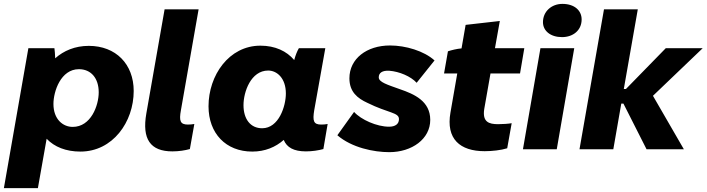

<svg xmlns="http://www.w3.org/2000/svg" viewBox="-42 -768 3636 988"><path d="M-22 200H153L198 -54C238 -12 297 12 372 12C538 12 646 -140 646 -300C646 -438 554 -532 415 -532C344 -532 286 -507 242 -468C241 -489 240 -509 238 -520H104ZM332 -115C282 -115 233 -154 233 -233C233 -298 271 -412 364 -412C427 -412 466 -365 466 -293C466 -225 426 -115 332 -115Z M845 11C878 11 910 6 935 -1L958 -130C947 -128 936 -127 925 -127C885 -127 879 -146 889 -201L980 -720H805L711 -184C688 -53 731 11 845 11Z M1532 11C1564 11 1597 6 1622 -1L1644 -130C1634 -128 1623 -127 1611 -127C1571 -127 1566 -146 1575 -201L1632 -520H1496C1487 -505 1478 -482 1472 -459C1433 -505 1374 -533 1298 -533C1136 -533 1031 -380 1031 -221C1031 -82 1120 12 1256 12C1322 12 1376 -11 1418 -48C1434 -9 1470 11 1532 11ZM1338 -405C1383 -405 1429 -366 1429 -287C1429 -222 1393 -108 1307 -108C1247 -108 1211 -155 1211 -227C1211 -295 1249 -405 1338 -405Z M1961 15C2078 15 2172 -53 2172 -151C2172 -248 2089 -284 2016 -309C1952 -332 1907 -345 1907 -370C1907 -393 1925 -406 1961 -404C2013 -400 2072 -375 2102 -342L2194 -457C2140 -506 2045 -534 1965 -534C1845 -534 1756 -466 1756 -365C1756 -295 1798 -262 1848 -239C1957 -185 2011 -190 2011 -155C2011 -129 1991 -116 1960 -116C1897 -116 1816 -152 1780 -192L1694 -72C1768 -8 1882 15 1961 15Z M2452 10C2490 10 2536 5 2568 -5L2591 -134C2574 -131 2544 -129 2521 -129C2474 -129 2439 -140 2450 -208L2482 -390H2634L2656 -520H2505L2530 -660L2354 -640L2333 -519C2309 -517 2281 -510 2263 -504L2243 -390H2311L2276 -189C2252 -53 2325 10 2452 10Z M2649 0H2823L2913 -520H2739ZM2850 -577C2907 -577 2951 -612 2951 -668C2951 -714 2914 -748 2852 -748C2796 -748 2752 -709 2752 -654C2752 -609 2791 -577 2850 -577Z M3114 0 3155 -235H3166L3285 0H3477L3318 -275L3574 -520H3384L3179 -310H3168L3240 -720H3066L2940 0Z"/></svg>

Font: Fixel Display 20240404 ExBold
Style: Italic
Weight: 800
Italic angle: -10°
Designer: AlfaBravo + MacPaw
Foundry: Kyrylo Tkachov, Marchela Mozhyna, Serhii Makarenko, Maria Weinstein, Zakhar Kryvoshyya
Version: Version 1.211;Glyphs 3.2 (3225)